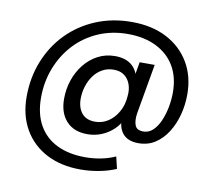

<svg xmlns="http://www.w3.org/2000/svg" viewBox="-89 -749 1186 1057"><g transform="rotate(10 504.0 -220.5)"><path d="M425 204Q317 204 236 162Q155 120 110 42.5Q65 -35 65 -140Q65 -246 101.5 -338Q138 -430 205 -499Q272 -568 364 -606.5Q456 -645 565 -645Q678 -645 760.5 -602Q843 -559 888.5 -482.5Q934 -406 934 -305Q934 -246 919.5 -191Q905 -136 877 -91.5Q849 -47 808.5 -20.5Q768 6 715 6Q652 6 624 -32Q596 -70 604 -131L607 -164L625 -127Q600 -65 546.5 -29.5Q493 6 429 6Q354 6 312 -39.5Q270 -85 270 -164Q270 -219 287 -269Q304 -319 335.5 -358.5Q367 -398 410.5 -421Q454 -444 507 -444Q568 -444 603 -412.5Q638 -381 644 -321L623 -308L645 -434H729L680 -154Q674 -113 684 -87.5Q694 -62 730 -62Q761 -62 784 -84Q807 -106 822.5 -141.5Q838 -177 846 -219Q854 -261 854 -301Q854 -387 818 -448Q782 -509 714.5 -542.5Q647 -576 555 -576Q465 -576 389.5 -543Q314 -510 259.5 -451.5Q205 -393 174.5 -315Q144 -237 144 -148Q144 -58 179.5 5Q215 68 281.5 100.5Q348 133 440 133Q485 133 528 124.5Q571 116 608 99L624 166Q579 185 528 194.5Q477 204 425 204ZM460 -69Q499 -69 532 -90.5Q565 -112 587 -150.5Q609 -189 612 -239Q616 -275 605.5 -304.5Q595 -334 572 -351.5Q549 -369 512 -369Q477 -369 448.5 -353Q420 -337 400.5 -310Q381 -283 370.5 -249Q360 -215 360 -180Q360 -130 385 -99.5Q410 -69 460 -69Z"/></g></svg>

Font: DM Sans 16pt Medium
Style: Italic
Weight: 500
Italic angle: -10°
Version: Version 4.004;gftools[0.9.30]